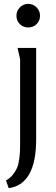

<svg xmlns="http://www.w3.org/2000/svg" viewBox="-20 -745 291 993"><path d="M187 -664Q187 -638 169.5 -620.5Q152 -603 126 -603Q100 -603 82.5 -620.5Q65 -638 65 -664Q65 -689 83 -707Q101 -725 126 -725Q151 -725 169 -707Q187 -689 187 -664ZM25 228 11 188Q32 177 46.5 158.5Q61 140 68.5 122.5Q76 105 79.5 77Q83 49 83.5 33Q84 17 84 -13V-438Q84 -439 81 -452.5Q78 -466 74.5 -480.5Q71 -495 71 -497H167V-25Q167 209 25 228Z"/></svg>

Font: Rosario
Style: Regular
Weight: 400
Designer: Hector Gatti
Foundry: Omnibus-Type
Version: Version 1.004